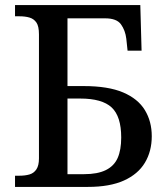

<svg xmlns="http://www.w3.org/2000/svg" viewBox="-20 -734 653 754"><path d="M39 0V-44H57Q79 -44 96 -49Q113 -54 123 -69Q133 -84 133 -112V-599Q133 -631 123 -645.5Q113 -660 96 -665Q79 -670 57 -670H39V-714H531L536 -535H481L476 -582Q472 -615 455 -638.5Q438 -662 393 -662H245V-396H308Q405 -396 463.5 -371Q522 -346 549 -301.5Q576 -257 576 -199Q576 -140 549 -95Q522 -50 466.5 -25Q411 0 325 0ZM310 -50Q363 -50 395.5 -66Q428 -82 442 -113.5Q456 -145 456 -194Q456 -277 418.5 -312Q381 -347 295 -347H245V-50Z"/></svg>

Font: ET Text
Style: Regular
Weight: 470
Designer: Monotype Design Team
Foundry: Monotype Imaging Inc.
Version: Version 2.009